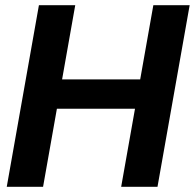

<svg xmlns="http://www.w3.org/2000/svg" viewBox="-20 -720 751 740"><path d="M447 0 571 -700H711L587 0ZM6 0 130 -700H270L146 0ZM181 -301 201 -414H543L523 -301Z"/></svg>

Font: DM Sans 36pt ExtraBold
Style: Italic
Weight: 800
Italic angle: -10°
Designer: Colophon Foundry, Jonny Pinhorn
Foundry: Colophon Foundry
Version: Version 4.004;gftools[0.9.30]